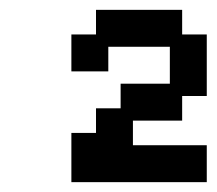

<svg xmlns="http://www.w3.org/2000/svg" viewBox="-20 -720 440 390"><path d="M125 -650V-575H200V-625H325V-550H225V-500H175V-450H125V-350H400V-425H250V-475H350V-525H400V-650H350V-700H175V-650Z"/></svg>

Font: LS-VG5000 Shifted
Style: Regular
Weight: 400
Designer: Justin Bihan, 2021
Foundry: Justin Bihan, 2021
Version: Version 1.000;Glyphs 3.1.2 (3151)